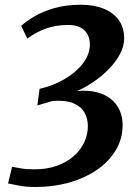

<svg xmlns="http://www.w3.org/2000/svg" viewBox="-20 -768 567 797"><path d="M126.1 8.2Q87.2 8.2 60 2.6Q32.7 -3.1 13.5 -6.4L30.1 -75.7Q45.7 -72.7 67.8 -68.9Q89.9 -65.1 123.8 -65.1Q173.8 -65.1 214.4 -79.3Q255 -93.4 284.2 -118.4Q313.4 -143.4 329 -175.7Q344.7 -208.1 344.7 -244.6Q344.7 -275 330.9 -300.3Q317.1 -325.5 285.1 -339.2Q253.2 -352.8 198.3 -348.8Q190 -346.3 178.1 -342.9Q166.2 -339.5 154.5 -336.1Q142.9 -332.7 135.1 -330.4L144.3 -399.2Q202.3 -412.5 249.7 -440.7Q297.1 -468.8 325.1 -506Q353.1 -543.2 353.1 -583.6Q353.1 -606.1 343.7 -624.6Q334.2 -643 314.1 -653.7Q294.1 -664.4 262.6 -664.4Q209.9 -664.4 167.8 -648.5Q125.7 -632.5 93.4 -607.6L68.1 -660.3Q88.1 -679.4 122.5 -699.8Q157 -720.2 205.5 -734.3Q254 -748.3 316.2 -748.3Q368.3 -748.3 408.7 -732.6Q449.1 -716.9 472.2 -685.8Q495.4 -654.7 495.4 -608.4Q495.4 -576.3 478.3 -544Q461.2 -511.7 432.9 -482.5Q404.6 -453.2 369.9 -429.4Q335.3 -405.5 300.2 -390.3Q347.5 -394.2 382.7 -384.8Q418 -375.5 441.6 -356.1Q465.1 -336.7 477.1 -309.1Q489 -281.6 489 -249.1Q489 -192.8 461.3 -145.7Q433.5 -98.6 384.1 -64.1Q334.6 -29.7 268.6 -10.7Q202.6 8.2 126.1 8.2Z"/></svg>

Font: Merriweather 7pt Light
Style: Italic
Weight: 300
Italic angle: -7.8°
Designer: Eben Sorkin
Foundry: Eben Sorkin
Version: Version 2.200;gftools[0.9.31]